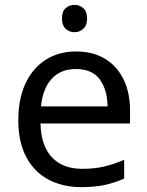

<svg xmlns="http://www.w3.org/2000/svg" viewBox="-20 -757 604 787"><path d="M292 -546Q361 -546 410.5 -516Q460 -486 486.5 -431.5Q513 -377 513 -304V-251H146Q148 -160 192.5 -112.5Q237 -65 317 -65Q368 -65 407.5 -74.5Q447 -84 489 -102V-25Q448 -7 408 1.5Q368 10 313 10Q237 10 178.5 -21Q120 -52 87.5 -113.5Q55 -175 55 -264Q55 -352 84.5 -415Q114 -478 167.5 -512Q221 -546 292 -546ZM291 -474Q228 -474 191.5 -433.5Q155 -393 148 -321H421Q420 -389 389 -431.5Q358 -474 291 -474ZM286 -737Q306 -737 321.5 -723.5Q337 -710 337 -681Q337 -653 321.5 -639Q306 -625 286 -625Q264 -625 249 -639Q234 -653 234 -681Q234 -710 249 -723.5Q264 -737 286 -737Z"/></svg>

Font: Noto Sans Lepcha
Style: Regular
Weight: 400
Designer: Monotype Design Team
Foundry: Monotype Imaging Inc.
Version: Version 2.006; ttfautohint (v1.8.4.7-5d5b)